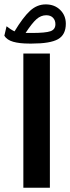

<svg xmlns="http://www.w3.org/2000/svg" viewBox="-39 -864 323 883"><path d="M190.4 -617.7V-0.5H68.4V-617.7ZM-19 -699.7 -8.8 -743.2Q-1.5 -737.3 8.5 -730.7Q18.6 -724.1 27.8 -719.7Q67.4 -785.2 99.4 -814.5Q131.3 -843.8 171.4 -843.8Q211.9 -843.8 237.8 -818.4Q263.7 -793 263.7 -754.9Q263.7 -704.1 227.8 -683.8Q191.9 -663.6 107.9 -663.6H95.7Q50.8 -663.6 21.7 -671.9Q-7.3 -680.2 -19 -699.7ZM106.9 -712.4Q170.9 -712.4 193.4 -720.5Q215.8 -728.5 215.8 -752.9Q215.8 -771 204.6 -782.5Q193.4 -793.9 173.8 -793.9Q149.4 -793.9 128.9 -775.9Q108.4 -757.8 78.6 -712.4Z"/></svg>

Font: Vazirmatn FD
Style: Bold
Weight: 700
Designer: Saber Rastikerdar
Foundry: Saber Rastikerdar
Version: Version 33.001